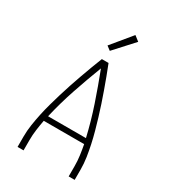

<svg xmlns="http://www.w3.org/2000/svg" viewBox="-229 -1081 1059 1194"><g transform="rotate(30 300.0 -484.5)"><path d="M95 0V-74Q95 -117 101.5 -159.5Q108 -202 117 -244Q126 -286 137.5 -327.5Q149 -369 161.5 -410.5Q174 -452 187.5 -492.5Q201 -533 215.5 -573.5Q230 -614 245 -654.5Q260 -695 276 -735H324Q340 -695 355 -654.5Q370 -614 384.5 -573.5Q399 -533 412.5 -492.5Q426 -452 438.5 -410.5Q451 -369 462.5 -327.5Q474 -286 483 -244Q492 -202 498.5 -159.5Q505 -117 505 -74V0H462V-74Q462 -111 457 -148Q452 -185 445 -222H155Q148 -185 143 -148Q138 -111 138 -74V0ZM436 -260Q411 -368 375.5 -473Q340 -578 300 -682Q260 -578 224.5 -473Q189 -368 164 -260ZM293 -804 264 -826 382 -969 418 -941Z"/></g></svg>

Font: Zed Sans Extralight Extended
Style: Regular
Weight: 200
Width: 7
Designer: Belleve Invis
Foundry: Belleve Invis
Version: Version 1.0.0; ttfautohint (v1.8.4)